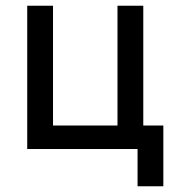

<svg xmlns="http://www.w3.org/2000/svg" viewBox="-20 -520 610 670"><path d="M460 0H75V-500H165V-82H390V-500H480V-82H550V130H460Z"/></svg>

Font: PT Root UI Medium
Style: Regular
Weight: 500
Designer: Vitaly Kuzmin
Foundry: ParaType Ltd.
Version: Version 2.001G